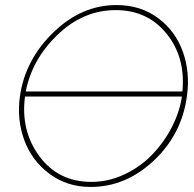

<svg xmlns="http://www.w3.org/2000/svg" viewBox="-20 -735 766 760"><path d="M441 -715Q536 -715 605 -664Q674 -613 703.5 -531Q733 -449 720 -355Q700 -204 589 -99.5Q478 5 339 5Q245 5 175 -47.5Q105 -100 75.5 -182Q46 -264 59 -355Q80 -499 191.5 -607Q303 -715 441 -715ZM438 -695Q310 -695 208.5 -598Q107 -501 82 -373H702Q715 -508 639.5 -601.5Q564 -695 438 -695ZM342 -15Q409 -15 472 -44.5Q535 -74 581.5 -122Q628 -170 659.5 -230.5Q691 -291 700 -353H79Q61 -218 136 -116.5Q211 -15 342 -15Z"/></svg>

Font: Raleway-v4020 Thin
Style: Italic
Weight: 250
Italic angle: -12°
Designer: Matt McInerney, Pablo Impallari, Rodrigo Fuenzalida
Foundry: Matt McInerney, Pablo Impallari, Rodrigo Fuenzalida
Version: Version 4.020;PS 004.020;hotconv 1.0.88;makeotf.lib2.5.64775